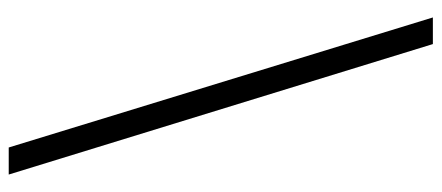

<svg xmlns="http://www.w3.org/2000/svg" viewBox="-306 -527 1012 440"><g transform="rotate(90 200.0 -307.0)"><path d="M380 179H318L20 -793H81Z"/></g></svg>

Font: Noto Serif TC ExtraLight
Style: Bold
Weight: 700
Version: Version 2.002-H1;hotconv 1.1.0;makeotfexe 2.6.0